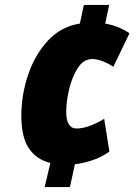

<svg xmlns="http://www.w3.org/2000/svg" viewBox="-20 -744 555 774"><path d="M262 10 282 -82Q316 -86 352.5 -98Q389 -110 421 -133L400 -265Q335 -226 289 -226Q247 -226 247 -293Q247 -336 259 -385.5Q271 -435 294 -470.5Q317 -506 352 -506Q388 -506 437 -475L502 -610Q481 -624 457 -634Q433 -644 404 -649L420 -724H318L302 -649Q226 -637 173.5 -580.5Q121 -524 93.5 -443Q66 -362 66 -277Q66 -191 96.5 -146Q127 -101 183 -87L160 10Z"/></svg>

Font: Noto Sans Display SemiCondensed Black
Style: Italic
Weight: 900
Width: 4
Designer: Monotype Design team
Foundry: Monotype Imaging Inc.
Version: 1.000